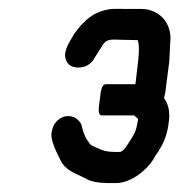

<svg xmlns="http://www.w3.org/2000/svg" viewBox="-20 -700 403 431"><path d="M328 -349C332 -355 335 -360 337 -362V-363C349 -381 356 -401 359 -427C362 -449 358 -467 348 -480C349 -483 350 -487 351 -492L360 -562L362 -603C368 -649 336 -680 297 -680H258C234 -680 226 -682 200 -672C176 -662 159 -641 145 -622V-621C140 -612 122 -588 127 -569C132 -548 154 -545 171 -551C179 -554 187 -560 191 -568L208 -595C216 -608 220 -612 243 -611C254 -611 267 -610 289 -610C292 -603 293 -586 290 -562L284 -511H218C207 -511 206 -492 204 -476C202 -460 198 -441 209 -441H281C283 -439 287 -436 290 -433L289 -427C287 -414 284 -403 278 -394C268 -378 258 -359 249 -359H235C221 -359 210 -362 200 -367C192 -371 184 -373 181 -378V-379C174 -386 168 -398 164 -415C163 -423 157 -430 150 -435C131 -445 112 -437 102 -421C97 -412 94 -401 96 -390C98 -378 105 -361 116 -340C128 -316 150 -311 173 -299C184 -292 202 -289 226 -289H240C275 -289 313 -320 328 -349Z"/></svg>

Font: Squarish
Style: BoldIt
Weight: 400
Foundry: Cannot Into Space Fonts
Version: Version 0.272